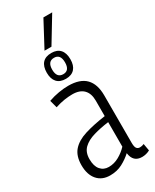

<svg xmlns="http://www.w3.org/2000/svg" viewBox="-240 -1007 871 1078"><g transform="rotate(-30 195.5 -468.0)"><path d="M20 -120Q20 -180 50 -214Q80 -248 136.5 -265.5Q193 -283 271 -294V-395Q271 -441 246.5 -466Q222 -491 174 -491Q152 -491 123.5 -487Q95 -483 62 -472L49 -521Q83 -533 116.5 -538.5Q150 -544 178 -544Q254 -544 290.5 -506.5Q327 -469 327 -396V-89Q327 -62 334.5 -52.5Q342 -43 355 -43Q369 -43 382 -49L390 -3Q366 10 339 10Q282 10 274 -52Q247 -27 212 -8.5Q177 10 132 10Q80 10 50 -24.5Q20 -59 20 -120ZM76 -127Q76 -82 96 -58.5Q116 -35 149 -35Q184 -35 216 -53Q248 -71 271 -96V-255Q217 -248 172.5 -235Q128 -222 102 -197Q76 -172 76 -127ZM188 -584Q150 -584 130.5 -605.5Q111 -627 111 -667Q111 -708 130.5 -729.5Q150 -751 188 -751Q225 -751 244.5 -729.5Q264 -708 264 -667Q264 -627 244.5 -605.5Q225 -584 188 -584ZM188 -614Q229 -614 229 -667Q229 -720 188 -720Q146 -720 146 -667Q146 -614 188 -614ZM162 -781 250 -946H307L207 -781Z"/></g></svg>

Font: Georama SemiCondensed Light
Style: Regular
Weight: 300
Width: 4
Designer: Jean-Baptiste Levee
Foundry: Production Type
Version: Version 1.000